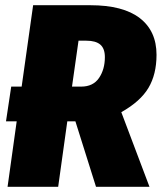

<svg xmlns="http://www.w3.org/2000/svg" viewBox="-20 -716 620 736"><path d="M445 -286 553 0H348L269 -251H238L203 0H9L44 -251H3L23 -384H63L107 -696H326Q452 -696 516 -646.5Q580 -597 580 -506Q580 -431 549 -379Q518 -327 445 -286ZM281 -560 256 -384H291Q337 -384 359.5 -417Q382 -450 382 -497Q382 -530 364.5 -545Q347 -560 311 -560Z"/></svg>

Font: Fira Sans Condensed Black
Style: Italic
Weight: 900
Width: 3
Italic angle: -8°
Designer: Carrois Corporate & Edenspiekermann AG
Foundry: Carrois Corporate GbR & Edenspiekermann AG
Version: Version 4.203